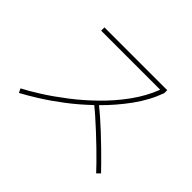

<svg xmlns="http://www.w3.org/2000/svg" viewBox="-138 -980 1276 1276"><g transform="rotate(45 500.0 -341.5)"><path d="M123 6 109 -23Q160 -49 231 -94Q302 -139 381.5 -200Q461 -261 537 -335.5Q613 -410 674.5 -495Q736 -580 772 -673H217V-704H807V-676Q771 -576 704 -484Q637 -392 557 -313Q582 -293 617.5 -262Q653 -231 692 -194.5Q731 -158 768.5 -121.5Q806 -85 837 -53.5Q868 -22 887 -2L864 21Q845 0 813.5 -32Q782 -64 744 -101Q706 -138 667 -174Q628 -210 593 -241Q558 -272 534 -291Q461 -221 384.5 -163Q308 -105 240 -62.5Q172 -20 123 6Z"/></g></svg>

Font: Murecho ExtraLight
Style: Regular
Weight: 200
Designer: Neil Summerour
Foundry: Positype
Version: Version 1.010; ttfautohint (v1.8.3)